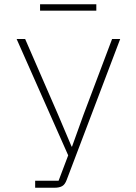

<svg xmlns="http://www.w3.org/2000/svg" viewBox="-20 -881 640 901"><path d="M145 -33H255L300 -152L58 -698H98L252 -344L316 -193H318L372 -343L506 -698H544L293 -37Q285 -15 271.5 -7.5Q258 0 236 0H145ZM168 -861H432V-831H168Z"/></svg>

Font: IBM Plex Mono ExtraLight
Style: Regular
Weight: 200
Monospace: yes
Designer: Mike Abbink, Paul van der Laan, Pieter van Rosmalen
Foundry: Bold Monday
Version: Version 2.3